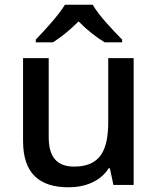

<svg xmlns="http://www.w3.org/2000/svg" viewBox="-20 -786 671 816"><path d="M374 -766H256C229 -721 169 -656 132 -618V-606H205C240 -628 278 -659 314 -695C349 -659 390 -627 425 -606H499V-618C462 -655 399 -721 374 -766ZM548 -539H440V-268C440 -146 405 -78 295 -78C221 -78 187 -120 187 -203V-539H78V-187C78 -49 147 10 272 10C341 10 407 -15 442 -71H447L462 0H548Z"/></svg>

Font: Noto Sans Balinese Medium
Style: Regular
Weight: 500
Designer: Aditya Bayu, David Williams
Foundry: David Williams
Version: Version 2.005